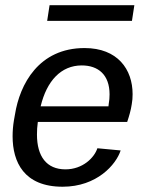

<svg xmlns="http://www.w3.org/2000/svg" viewBox="-20 -700 573 736"><path d="M160.8 -620H485.8L495 -680H170ZM33.3 -238.3C30 -218.3 28.3 -197.5 28.3 -177.5C28.3 -79.2 71.7 15.8 220 15.8C351.7 15.8 425 -69.2 442.5 -123.3L353.3 -131.7C341.7 -95.8 297.5 -50.8 230.8 -50.8C158.3 -50.8 121.7 -100.8 121.7 -184.2C121.7 -199.2 122.5 -215 125 -232.5H467.5C475 -255 481.7 -277.5 485 -300C487.5 -313.3 488.3 -325.8 488.3 -339.2C488.3 -434.2 430.8 -515.8 304.2 -515.8C128.3 -515.8 55.8 -376.7 37.5 -261.7ZM135.8 -292.5C159.2 -390 214.2 -449.2 293.3 -449.2C356.7 -449.2 400 -413.3 400 -338.3C400 -326.7 399.2 -314.2 396.7 -300.8C396.7 -298.3 395.8 -295 395.8 -292.5Z"/></svg>

Font: Boon Medium
Style: Italic
Weight: 500
Italic angle: -9°
Designer: Sungsit Sawaiwan
Foundry: FontUni
Version: Version 3.0